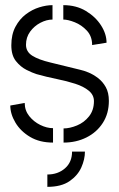

<svg xmlns="http://www.w3.org/2000/svg" viewBox="-20 -549 463 746"><path d="M164 177V129Q205 129 232.5 105Q260 81 260 40H310Q310 70 296 101.5Q282 133 250 155Q218 177 164 177ZM227 5V-50Q251 -50 279 -61.5Q307 -73 326 -97Q345 -121 345 -156Q345 -180 325 -196.5Q305 -213 272.5 -223.5Q240 -234 200.5 -242Q161 -250 122 -261Q106 -266 83 -277.5Q60 -289 42 -311.5Q24 -334 24 -373Q24 -415 40 -445Q56 -475 80.5 -493.5Q105 -512 132.5 -520.5Q160 -529 184 -529V-473Q161 -473 137 -460.5Q113 -448 97 -426Q81 -404 81 -375Q81 -348 105.5 -332.5Q130 -317 176.5 -306Q223 -295 291 -278Q305 -275 323.5 -267.5Q342 -260 360.5 -246Q379 -232 391 -210.5Q403 -189 403 -157Q403 -108 379.5 -71.5Q356 -35 316 -15Q276 5 227 5ZM186 5Q134 5 97 -17Q60 -39 40 -72.5Q20 -106 20 -139L76 -149Q76 -120 93.5 -98Q111 -76 136.5 -63.5Q162 -51 186 -51ZM338 -374Q338 -408 317.5 -430Q297 -452 270.5 -462.5Q244 -473 226 -473V-529Q276 -529 313.5 -506.5Q351 -484 372.5 -450.5Q394 -417 394 -383Z"/></svg>

Font: Stick No Bills Light
Style: Regular
Weight: 300
Version: Version 2.000